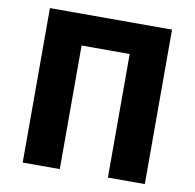

<svg xmlns="http://www.w3.org/2000/svg" viewBox="-82 -829 926 912"><g transform="rotate(10 381.0 -372.5)"><path d="M86 0H265V-596H497V0H675V-745H86Z"/></g></svg>

Font: Noto Sans JP Black
Style: Regular
Weight: 900
Designer: Ryoko NISHIZUKA  (kana, bopomofo & ideographs); Paul D. Hunt (Latin, Greek & Cyrillic); Sandoll Communications , Soo-you
Foundry: Adobe
Version: Version 2.002;hotconv 1.0.116;makeotfexe 2.5.65601